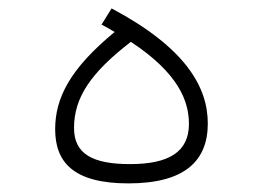

<svg xmlns="http://www.w3.org/2000/svg" viewBox="-20 -435 626 457"><path d="M285.6 1.5C418.9 1.5 474.6 -51.3 474.6 -141.1C474.6 -227.1 422.9 -320.8 245.6 -415L221.7 -376.5C232.9 -370.6 243.2 -364.7 252.9 -358.9C147.5 -272 111.3 -202.6 111.3 -127.4C111.3 -49.3 154.3 1.5 285.6 1.5ZM291.5 -335.4C404.8 -260.7 429.7 -194.3 429.7 -140.1C429.7 -73.7 382.3 -44.4 289.6 -44.4C200.7 -44.4 156.2 -68.4 156.2 -130.4C156.2 -202.6 195.8 -261.7 291.5 -335.4Z"/></svg>

Font: Cascadia Code PL ExtraLight
Style: Regular
Weight: 200
Monospace: yes
Designer: Aaron Bell
Foundry: Saja Typeworks
Version: Version 2404.023